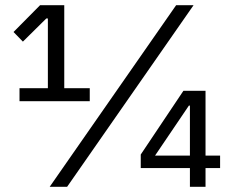

<svg xmlns="http://www.w3.org/2000/svg" viewBox="-20 -718 887 738"><path d="M770 0V-72H826V-120H770V-369H685L521 -124V-72H710V0ZM710 -120H576L706 -312H710ZM238 0 724 -698H657L171 0ZM325 -329V-379H227V-698H134L32 -595L68 -558L158 -647H164V-379H55V-329Z"/></svg>

Font: IBM Plex Devanagari
Style: Regular
Weight: 400
Designer: Mike Abbink, Paul van der Laan, Pieter van Rosmalen, Erin McLaughlin
Foundry: Bold Monday
Version: Version 1.0